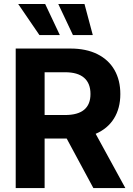

<svg xmlns="http://www.w3.org/2000/svg" viewBox="-20 -953 672 973"><path d="M59.6 -707H336.9Q416.5 -707 473.4 -678.7Q530.3 -650.4 560.1 -598.4Q589.8 -546.4 589.8 -476.6Q589.8 -404.3 557.6 -352.5Q525.4 -300.8 464.8 -274.9L615.2 0H453.1L317.9 -251H206.1V0H59.6ZM309.6 -370.1Q438.5 -370.1 438.5 -476.6Q438.5 -530.8 406.2 -558.8Q374 -586.9 309.6 -586.9H206.1V-370.1ZM72.3 -932.6H209L283.2 -775.4H179.7ZM275.4 -932.6H408.2L450.2 -775.4H349.6Z"/></svg>

Font: Pretendard JP
Style: Bold
Weight: 700
Designer: Base glyphs from Inter by Rasmus Andersson; Hangeul glyphs from Noto Sans CJK(Source Han Sans) by Jang Soo-young and Kan
Foundry: Kil Hyung-jin
Version: Version 1.309